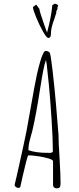

<svg xmlns="http://www.w3.org/2000/svg" viewBox="-20 -1028 431 1048"><path d="M236.8 -850.1Q232.4 -861.8 221.4 -893.1Q210.4 -924.3 203.6 -945.8Q195.8 -969.7 194.8 -980L177.7 -1002.9L159.7 -989.7Q160.2 -975.1 177.5 -933.1Q194.8 -891.1 214.6 -856Q234.4 -820.8 243.7 -820.8Q257.8 -820.8 257.8 -841.8Q257.8 -860.4 262.2 -878.9Q266.6 -897.5 275.9 -922.9Q283.2 -944.8 287.6 -959L286.6 -964.8L293.9 -980L293 -984.9Q296.9 -993.7 296.9 -996.1Q296.9 -1004.9 278.8 -1007.8L265.6 -1000Q260.3 -937 236.8 -850.1ZM288.6 0Q304.2 0 307.6 -8.3Q310.5 -14.6 310.5 -27.8V-32.2Q310.5 -71.3 305.2 -162.6Q299.3 -250 299.3 -293L285.6 -459Q277.8 -548.8 267.3 -640.1Q256.8 -731.4 251.5 -740.2Q244.1 -750 228.5 -750Q222.2 -750 214.4 -733.4Q206.1 -715.8 199.7 -692.9Q189.9 -659.2 181.6 -622.1Q170.4 -571.3 145.5 -428.2Q122.6 -294.9 107.4 -230L92.8 -164.1L72.3 -71.8L60.5 -22V-20.5Q60.1 -20 60.1 -19Q60.1 -12.2 66.4 -7.3Q72.8 -2.4 80.6 -2.4Q89.4 -2.4 91.3 -9.8Q94.2 -24.9 104 -67.4Q113.8 -109.9 122.1 -142.6Q131.8 -180.2 134.8 -180.2Q153.3 -180.2 186.3 -175.5Q219.2 -170.9 244.4 -163.3Q269.5 -155.8 269.5 -147.9V-17.1Q269.5 -9.8 275.4 -4.9Q281.2 0 288.6 0ZM149.9 -290Q156.7 -313 158.7 -324.2Q176.8 -400.9 199.7 -547.9Q210 -613.3 216.6 -646Q223.1 -678.7 231 -701.2Q231 -696.3 232.9 -689L234.9 -678.2Q243.2 -605 247.1 -562Q254.9 -480 261.7 -372.6Q268.6 -265.1 268.6 -203.1Q268.6 -193.4 249 -193.4Q245.1 -193.4 242.2 -193.8H236.3Q177.7 -193.8 135.3 -208V-213.9Q135.3 -229 138.9 -246.8Q142.6 -264.6 149.9 -290Z"/></svg>

Font: Amatica SC
Style: Regular
Weight: 400
Designer: Vernon Adams, Ben Nathan
Foundry: newtypography
Version: Version 2.001